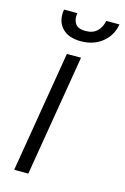

<svg xmlns="http://www.w3.org/2000/svg" viewBox="-113 -781 544 834"><g transform="rotate(15 158.5 -364.0)"><path d="M38.7 0 129.6 -545.5H193.2L102.3 0ZM257.5 -728.3H317.1Q308.6 -677.6 269.7 -646Q230.8 -614.3 172.9 -614.3Q115.8 -614.3 87.5 -646Q59.3 -677.6 67.8 -728.3H127.5Q122.9 -700.3 134.9 -681.5Q147 -662.6 181.1 -662.6Q215.2 -662.6 234 -681.5Q252.8 -700.3 257.5 -728.3Z"/></g></svg>

Font: Inter Light  BETA
Style: Italic
Weight: 300
Italic angle: 9.39999°
Designer: Rasmus Andersson
Foundry: rsms
Version: Version 3.011;git-f93a4a705